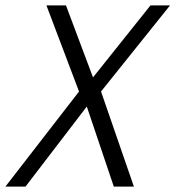

<svg xmlns="http://www.w3.org/2000/svg" viewBox="-52 -687 646 707"><path d="M249 -350 502 -667H574L320 -350L441 0H367ZM310 -350 42 0H-32L239 -350L119 -667H191Z"/></svg>

Font: Epunda Sans Light
Style: Italic
Weight: 300
Italic angle: -12.0243°
Designer: Simon Atzbach
Foundry: typofactur
Version: Version 2.204